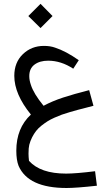

<svg xmlns="http://www.w3.org/2000/svg" viewBox="-20 -609 569 983"><path d="M125 -526.9 187.5 -589.4 249 -526.9 187.5 -465.3ZM53.2 -220.7Q53.2 -289.6 97.2 -331.8Q141.1 -374 205.1 -374Q237.3 -374 261.7 -365.2Q316.4 -347.7 383.3 -300.8L355 -257.3Q292.5 -298.3 226.6 -298.3Q183.6 -298.3 156.7 -278.3Q129.9 -258.3 129.9 -219.2Q129.9 -197.8 138.2 -174.3Q152.3 -129.4 203.1 -67.4Q247.6 -91.3 302.5 -109.4Q357.4 -127.4 436.5 -147.5L458.5 -67.4Q444.3 -63.5 419.2 -57.1Q394 -50.8 377.7 -46.4Q361.3 -42 337.2 -34.9Q313 -27.8 296.6 -22Q280.3 -16.1 259 -6.6Q237.8 2.9 223.1 12.2Q208.5 21.5 192.1 34.4Q175.8 47.4 164.8 61.5Q153.8 75.7 144.5 93.8Q135.3 111.8 129.9 132.3Q126 147.5 126 177.7Q126 193.4 128.4 214.4Q187 279.8 318.4 279.8Q368.2 279.8 466.8 267.6L476.1 341.8Q370.6 353.5 320.8 353.5Q124.5 353.5 75.2 240.2Q63.5 210.4 63.5 162.6Q63.5 46.9 138.2 -22.5Q53.2 -127 53.2 -220.7Z"/></svg>

Font: MiladAzad
Style: Regular
Weight: 400
Designer: Reza bakhtiari fard
Foundry: http://font-store.ir
Version: Version:0.0.3;RFB:1.2.5;Building:2016-04-05 21:27:38.277324